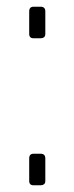

<svg xmlns="http://www.w3.org/2000/svg" viewBox="-20 -552 220 572"><path d="M80 0Q67 0 67 -13V-80Q67 -94 80 -94H101Q115 -94 115 -80V-13Q115 -6 111 -3Q107 0 101 0ZM80 -438Q67 -438 67 -451V-518Q67 -532 80 -532H101Q115 -532 115 -518V-451Q115 -444 111 -441Q107 -438 101 -438Z"/></svg>

Font: Exo Thin ExtraLight
Style: Regular
Weight: 250
Version: Version 2.000